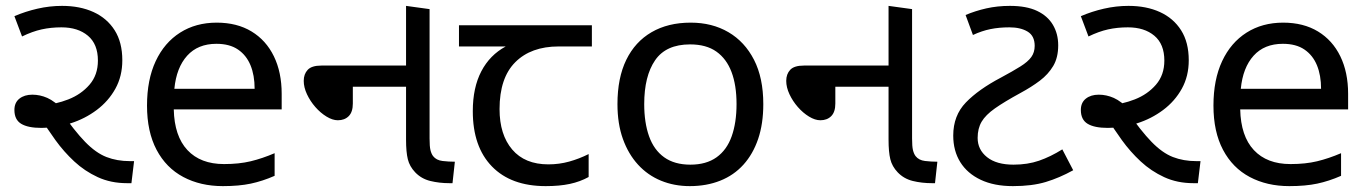

<svg xmlns="http://www.w3.org/2000/svg" viewBox="-20 -623 4656 653"><path d="M412 0Q357 0 312.5 -20.5Q268 -41 232.5 -74Q197 -107 168.5 -146.5Q140 -186 116 -225L124 -265Q169 -268 212.5 -285Q256 -302 284.5 -335Q313 -368 313 -417Q313 -473 279 -501.5Q245 -530 189 -530Q153 -530 121.5 -523Q90 -516 55 -499L29 -568Q66 -584 107.5 -593.5Q149 -603 191 -603Q252 -603 298 -582Q344 -561 370 -520Q396 -479 396 -418Q396 -364 372.5 -321.5Q349 -279 309 -249Q269 -219 220 -203.5Q171 -188 121 -188Q75 -188 52 -202Q29 -216 29 -249Q29 -274 46 -287.5Q63 -301 90 -301Q116 -301 141 -290Q166 -279 199 -246H186Q233 -178 269.5 -140.5Q306 -103 342 -89Q378 -75 422 -75H436L427 0Z M717 -546Q786 -546 835.5 -516Q885 -486 911.5 -431.5Q938 -377 938 -304V-251H571Q573 -160 617.5 -112.5Q662 -65 742 -65Q793 -65 832.5 -74.5Q872 -84 914 -102V-25Q873 -7 833 1.5Q793 10 738 10Q662 10 603.5 -21Q545 -52 512.5 -113.5Q480 -175 480 -264Q480 -352 509.5 -415Q539 -478 592.5 -512Q646 -546 717 -546ZM716 -474Q653 -474 616.5 -433.5Q580 -393 573 -321H846Q846 -367 832 -401Q818 -435 789.5 -454.5Q761 -474 716 -474Z M1509 0Q1474 0 1443.5 -7.5Q1413 -15 1392 -37Q1373 -57 1367 -81.5Q1361 -106 1361 -148V-603L1441 -592V-152Q1441 -125 1444 -112.5Q1447 -100 1453 -92Q1464 -78 1485 -75.5Q1506 -73 1527 -73L1519 0ZM1129 -214Q1111 -214 1090.5 -226.5Q1070 -239 1052.5 -259Q1035 -279 1024 -302.5Q1013 -326 1013 -348Q1013 -371 1026.5 -385.5Q1040 -400 1073 -400H1397V-328H1180V-271Q1180 -242 1166 -228Q1152 -214 1129 -214Z M1836 10Q1718 10 1653 -57Q1588 -124 1588 -245Q1588 -325 1617 -380.5Q1646 -436 1700 -465H1541V-537H1993V-465H1880Q1786 -465 1732.5 -411.5Q1679 -358 1679 -252Q1679 -165 1722 -114.5Q1765 -64 1845 -64Q1882 -64 1916 -73.5Q1950 -83 1982 -99V-21Q1953 -5 1918 2.5Q1883 10 1836 10Z M2576 -269Q2576 -202 2558.5 -150.5Q2541 -99 2508.5 -63Q2476 -27 2429.5 -8.5Q2383 10 2326 10Q2273 10 2228 -8.5Q2183 -27 2150 -63Q2117 -99 2098.5 -150.5Q2080 -202 2080 -269Q2080 -358 2110 -419.5Q2140 -481 2196 -513.5Q2252 -546 2329 -546Q2402 -546 2457.5 -513.5Q2513 -481 2544.5 -419.5Q2576 -358 2576 -269ZM2171 -269Q2171 -206 2187.5 -159.5Q2204 -113 2239 -88Q2274 -63 2328 -63Q2382 -63 2417 -88Q2452 -113 2468.5 -159.5Q2485 -206 2485 -269Q2485 -333 2468 -378Q2451 -423 2416.5 -447.5Q2382 -472 2327 -472Q2245 -472 2208 -418Q2171 -364 2171 -269Z M3150 0Q3115 0 3084.5 -7.5Q3054 -15 3033 -37Q3014 -57 3008 -81.5Q3002 -106 3002 -148V-603L3082 -592V-152Q3082 -125 3085 -112.5Q3088 -100 3094 -92Q3105 -78 3126 -75.5Q3147 -73 3168 -73L3160 0ZM2770 -214Q2752 -214 2731.5 -226.5Q2711 -239 2693.5 -259Q2676 -279 2665 -302.5Q2654 -326 2654 -348Q2654 -371 2667.5 -385.5Q2681 -400 2714 -400H3038V-328H2821V-271Q2821 -242 2807 -228Q2793 -214 2770 -214Z M3425 10Q3361 10 3315.5 -11.5Q3270 -33 3246 -71.5Q3222 -110 3222 -162Q3222 -230 3265 -274.5Q3308 -319 3384 -359Q3425 -381 3450.5 -397Q3476 -413 3487.5 -429Q3499 -445 3499 -467Q3499 -501 3475 -515.5Q3451 -530 3413 -530Q3378 -530 3348.5 -524Q3319 -518 3289 -504L3264 -572Q3297 -586 3334.5 -594.5Q3372 -603 3415 -603Q3471 -603 3507 -586Q3543 -569 3561 -538.5Q3579 -508 3579 -469Q3579 -427 3562 -398.5Q3545 -370 3516.5 -348.5Q3488 -327 3451 -307Q3396 -277 3364 -254.5Q3332 -232 3318.5 -209Q3305 -186 3305 -154Q3305 -114 3337 -88.5Q3369 -63 3427 -63Q3475 -63 3514 -76.5Q3553 -90 3593 -115L3630 -44Q3583 -18 3536.5 -4Q3490 10 3425 10Z M4039 0Q3984 0 3939.5 -20.5Q3895 -41 3859.5 -74Q3824 -107 3795.5 -146.5Q3767 -186 3743 -225L3751 -265Q3796 -268 3839.5 -285Q3883 -302 3911.5 -335Q3940 -368 3940 -417Q3940 -473 3906 -501.5Q3872 -530 3816 -530Q3780 -530 3748.5 -523Q3717 -516 3682 -499L3656 -568Q3693 -584 3734.5 -593.5Q3776 -603 3818 -603Q3879 -603 3925 -582Q3971 -561 3997 -520Q4023 -479 4023 -418Q4023 -364 3999.5 -321.5Q3976 -279 3936 -249Q3896 -219 3847 -203.5Q3798 -188 3748 -188Q3702 -188 3679 -202Q3656 -216 3656 -249Q3656 -274 3673 -287.5Q3690 -301 3717 -301Q3743 -301 3768 -290Q3793 -279 3826 -246H3813Q3860 -178 3896.5 -140.5Q3933 -103 3969 -89Q4005 -75 4049 -75H4063L4054 0Z M4344 -546Q4413 -546 4462.5 -516Q4512 -486 4538.5 -431.5Q4565 -377 4565 -304V-251H4198Q4200 -160 4244.5 -112.5Q4289 -65 4369 -65Q4420 -65 4459.5 -74.5Q4499 -84 4541 -102V-25Q4500 -7 4460 1.5Q4420 10 4365 10Q4289 10 4230.5 -21Q4172 -52 4139.5 -113.5Q4107 -175 4107 -264Q4107 -352 4136.5 -415Q4166 -478 4219.5 -512Q4273 -546 4344 -546ZM4343 -474Q4280 -474 4243.5 -433.5Q4207 -393 4200 -321H4473Q4473 -367 4459 -401Q4445 -435 4416.5 -454.5Q4388 -474 4343 -474Z"/></svg>

Font: guzrati15
Style: Regular
Weight: 400
Designer: Jelle Bosma - Monotype Design Team
Foundry: Monotype Imaging Inc.
Version: Version 2.006